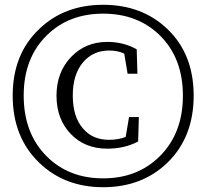

<svg xmlns="http://www.w3.org/2000/svg" viewBox="-20 -766 862 802"><path d="M411 16Q250 16 144 -86Q33 -193 33 -366.5Q33 -540 144 -645Q249 -746 411 -746Q573 -746 679 -645Q789 -540 789 -366.5Q789 -193 679 -86Q573 16 411 16ZM175 -113Q267 -21 411 -21Q555 -21 648 -114Q744 -210 744 -366.5Q744 -523 648 -618Q555 -709 411 -709Q267 -709 175 -618Q79 -523 79 -367Q79 -209 175 -113ZM428 -145Q334 -145 275 -207Q216 -269 216 -366.5Q216 -464 276.5 -527.5Q337 -591 428 -591Q496 -591 551 -560L554 -458H513L499 -542Q472 -555 436 -555Q369 -555 327 -506Q284 -455 284 -367Q284 -279 326 -230Q366 -182 435 -182Q475 -182 505 -194L519 -277H560L557 -175Q501 -145 428 -145Z"/></svg>

Font: Cactus Classical Serif
Style: Regular
Weight: 400
Designer: Henry Chan (via Glyphwiki)、田海東、宇文滿月
Foundry: Moonlit Owen
Version: Version 1.000